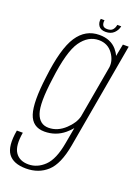

<svg xmlns="http://www.w3.org/2000/svg" viewBox="-197 -757 766 1058"><g transform="rotate(20 185.5 -228.0)"><path d="M96.5 229.5Q22 229.5 -8.2 188Q-38.5 146.5 -21.5 50H13.5Q-0.5 130.5 24 167Q48.5 203.5 101 203.5Q153 203.5 195 163.2Q237 123 254.5 23.5L271.5 -71Q258 -54.5 238.5 -38Q188.5 3.5 122.5 3.5Q52 3.5 30.5 -62.8Q9 -129 29 -281.5Q49.5 -455.5 97.5 -528.2Q145.5 -601 227 -601Q292.5 -601 329 -559Q344 -541.5 351.5 -523.5L365.5 -595H399.5L290.5 24Q270 139 220.2 184.2Q170.5 229.5 96.5 229.5ZM338.5 -453Q343 -494 316 -531.5Q286.5 -573 233.5 -573Q171.5 -573 128.8 -512Q86 -451 65.5 -283.5Q45 -135 64.5 -79.5Q84 -24 136.5 -24Q189.5 -24 233.5 -65.5Q273.5 -103 284 -143.5ZM251.5 -628Q222.5 -628 210.2 -645.5Q198 -663 202.5 -686.5H224.5Q221.5 -668 228.2 -656.8Q235 -645.5 254.5 -645.5Q276.5 -645.5 286.5 -657Q296.5 -668.5 299.5 -686.5H322.5Q318 -663 300 -645.5Q282 -628 251.5 -628Z"/></g></svg>

Font: Anybody ExtraLight
Style: Italic
Weight: 200
Italic angle: -10°
Designer: Tyler Finck
Foundry: Etcetera Type Company
Version: Version 1.010; ttfautohint (v1.8.3) -l 8 -r 50 -G 200 -x 14 